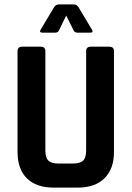

<svg xmlns="http://www.w3.org/2000/svg" viewBox="-20 -856 600 876"><path d="M392 -707H333Q320 -707 315 -719L282 -785L250 -719Q245 -707 232 -707H174Q158 -707 165 -720L228 -825Q236 -836 250 -836H315Q329 -836 337 -825L400 -720Q407 -707 392 -707ZM394 -643H478Q500 -643 500 -623V-163Q500 -85 456.5 -42.5Q413 0 335 0H225Q146 0 103 -42Q60 -84 60 -163V-622Q60 -643 81 -643H166Q187 -643 187 -622V-169Q187 -137 200.5 -123.5Q214 -110 245 -110H314Q346 -110 359.5 -123.5Q373 -137 373 -169V-622Q373 -643 394 -643Z"/></svg>

Font: Rajdhani
Style: Bold
Weight: 700
Designer: Satya Rajpurohit, Jyotish Sonowal
Foundry: Indian Type Foundry
Version: Version 1.201 February 1, 2022